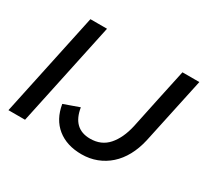

<svg xmlns="http://www.w3.org/2000/svg" viewBox="-144 -906 1193 1122"><g transform="rotate(30 452.0 -345.0)"><path d="M20 0ZM20 0 169 -700H281L132 0ZM808 -252Q794 -190 767.5 -141.5Q741 -93 703.5 -59.5Q666 -26 619 -8Q572 10 518 10Q418 10 354 -41.5Q290 -93 274 -189Q300 -198 326 -207.5Q352 -217 378 -226Q399 -94 516 -94Q591 -94 636.5 -145.5Q682 -197 702 -286Q724 -389 745.5 -492.5Q767 -596 790 -700H904Q880 -587 856 -476Q832 -365 808 -252Z"/></g></svg>

Font: Rosa Sans Medium
Style: Italic
Weight: 500
Italic angle: -12°
Designer: Pentagram / MCKL
Foundry: Pentagram / MCKL
Version: Version 1.005;September 16, 2019;FontCreator 11.5.0.2425 64-